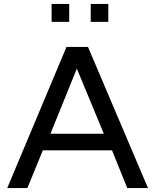

<svg xmlns="http://www.w3.org/2000/svg" viewBox="-20 -962 794 982"><path d="M534 -850H444V-942H534ZM334 -850H244V-942H334ZM737 0H631L553 -193H199L120 0H17L320 -722H430ZM511 -278 373 -611 238 -278Z"/></svg>

Font: Mingzat
Style: Regular
Weight: 400
Designer: Jason Glavy (Lepcha), Lorna Priest (Lepcha additions), Walt Agee (Sophia), Victor Gaultney (Sophia)
Foundry: SIL International
Version: Version 0.100